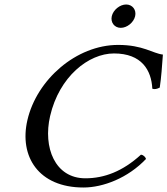

<svg xmlns="http://www.w3.org/2000/svg" viewBox="-20 -825 745 855"><path d="M477.8 -753C471.4 -725 489.8 -701 517.8 -701C545.8 -701 575.4 -725 581.8 -753C588.3 -781 569.8 -805 541.8 -805C513.8 -805 484.3 -781 477.8 -753ZM351.7 10C438.7 10 549.4 -32 630 -117C628.1 -126 617.4 -136 607.4 -136C526.3 -62 444.2 -31 360.2 -31C224.2 -31 171 -169 203.1 -308C243.7 -484 374.5 -587 487.5 -587C611.5 -587 654.2 -512 658.3 -430C668.3 -426 680 -429 691.4 -435C698.7 -484 701.4 -530 705.4 -582C660.5 -587 617.3 -625 506.3 -625C319.3 -625 143.5 -470 102 -290C64.6 -128 151.7 10 351.7 10Z"/></svg>

Font: Linux Libertine Mono O
Style: Mono Oblique
Weight: 400
Italic angle: -13°
Designer: Philipp H. Poll
Foundry: Philipp H. Poll
Version: Version 5.1.7